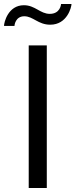

<svg xmlns="http://www.w3.org/2000/svg" viewBox="-58 -936 376 956"><path d="M175 0V-710H85V0ZM192 -813C277 -813 298 -901 298 -916H246C246 -912 241 -867 190 -867C142 -867 117 -910 61 -910C-18 -910 -38 -824 -38 -807H14C14 -811 19 -855 63 -855C107 -855 132 -813 192 -813Z"/></svg>

Font: Raleway Med
Style: Regular
Weight: 500
Designer: Matt McInerney, Pablo Impallari, Rodrigo Fuenzalida
Foundry: Matt McInerney, Pablo Impallari, Rodrigo Fuenzalida
Version: Version 3.00 July 28, 2015